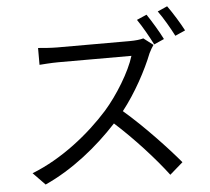

<svg xmlns="http://www.w3.org/2000/svg" viewBox="-59 -913 1117 1021"><g transform="rotate(-5 500.0 -402.0)"><path d="M838 -677C819 -716 782 -777 757 -814L704 -791C731 -752 764 -693 784 -653ZM729 -690C713 -685 687 -682 654 -682H268C238 -682 181 -686 167 -688V-598C178 -599 233 -603 268 -603H658C633 -520 560 -401 492 -324C389 -209 241 -90 80 -27L144 39C292 -28 427 -137 534 -253C636 -161 742 -44 809 45L879 -16C814 -94 692 -224 587 -314C658 -404 721 -521 755 -608C761 -621 774 -643 780 -651ZM818 -826C845 -789 878 -732 900 -689L954 -713C935 -750 897 -812 870 -849Z"/></g></svg>

Font: Squished Noto Sans CJK JP Regular
Style: Regular
Weight: 400
Designer: Ryoko NISHIZUKA (kana & ideographs); Paul D. Hunt (Latin, Greek & Cyrillic); Wenlong ZHANG (bopomofo); Sandoll Communica
Foundry: Adobe Systems Incorporated
Version: Version 1.004;PS 1.004;hotconv 1.0.82;makeotf.lib2.5.63406